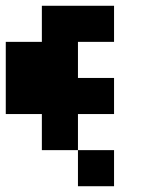

<svg xmlns="http://www.w3.org/2000/svg" viewBox="-20 -270 540 665"><path d="M375 -250V-125H250V0H375V125H250V250H125V125H0V-125H125V-250ZM375 250V375H250V250Z"/></svg>

Font: Bytesized
Style: Regular
Weight: 400
Monospace: yes
Designer: baltdev
Version: Version 1.000